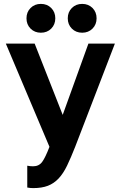

<svg xmlns="http://www.w3.org/2000/svg" viewBox="-20 -754 620 986"><path d="M150 212Q135 212 120 209V97Q135 100 150 100Q180 100 196.5 77.5Q213 55 234 0L10 -530H158L302 -164L434 -530H570L366 0Q344 56 324.5 96.5Q305 137 281 162.5Q257 188 226 200Q195 212 150 212ZM190 -586Q158 -586 137 -607Q116 -628 116 -660Q116 -692 137 -713Q158 -734 190 -734Q222 -734 243 -713Q264 -692 264 -660Q264 -628 243 -607Q222 -586 190 -586ZM402 -586Q370 -586 349 -607Q328 -628 328 -660Q328 -692 349 -713Q370 -734 402 -734Q434 -734 455 -713Q476 -692 476 -660Q476 -628 455 -607Q434 -586 402 -586Z"/></svg>

Font: Golos Text DemiBold
Style: Regular
Weight: 600
Designer: A.Korolkova, Vitaly Kuzmin
Foundry: ParaType Ltd
Version: Version 2.002